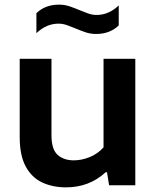

<svg xmlns="http://www.w3.org/2000/svg" viewBox="-20 -799 674 828"><path d="M265 9Q206.5 9 161.2 -12.5Q116 -34 90.5 -81.8Q65 -129.5 65 -207.5V-545.5H202V-215.5Q202 -155 228.5 -131.2Q255 -107.5 298.5 -107.5Q332 -107.5 366.8 -121.5Q401.5 -135.5 426.5 -163.5V-545.5H563.5V0H450.5L441.5 -56H435.5Q364.5 9 265 9ZM394 -652.5Q370 -652.5 348.2 -660Q326.5 -667.5 306.5 -676Q287.5 -684 269.2 -690.5Q251 -697 232.5 -697Q180 -697 137 -656V-742Q174.5 -779 235 -779Q259 -779 280.8 -771.5Q302.5 -764 322.5 -755.5Q341.5 -747.5 359.8 -741Q378 -734.5 396.5 -734.5Q449 -734.5 492 -775.5V-689.5Q454.5 -652.5 394 -652.5Z"/></svg>

Font: Encode Sans SemiExpanded SemiExpanded SemiBold
Style: Regular
Weight: 600
Width: 6
Designer: Multiple Designers
Foundry: Impallari Type
Version: Version 3.000; ttfautohint (v1.8.3) -l 8 -r 50 -G 200 -x 14 